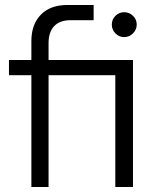

<svg xmlns="http://www.w3.org/2000/svg" viewBox="-20 -751 630 771"><path d="M106 0V-449H16V-510H106V-586Q106 -653 144 -692Q182 -731 251 -731H356V-670H264Q220 -670 197.5 -646Q175 -622 175 -578V-510H514V0H443V-449H175V0ZM479 -602Q458 -602 443.5 -617Q429 -632 429 -652Q429 -673 443.5 -687.5Q458 -702 479 -702Q499 -702 514 -687.5Q529 -673 529 -652Q529 -632 514 -617Q499 -602 479 -602Z"/></svg>

Font: MuseoModerno Light
Style: Regular
Weight: 300
Designer: Pablo Cosgaya, Héctor Gatti, Marcela Romero, and the Authors of The MuseoModerno Project.
Foundry: Omnibus-Type Team
Version: Version 1.001